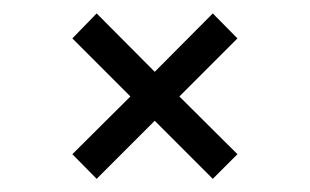

<svg xmlns="http://www.w3.org/2000/svg" viewBox="-20 -363 466 289"><path d="M337.4 -305.2 250 -217.8 337.4 -130.9 300.3 -93.8 212.9 -181.2 125.5 -93.8 88.9 -130.9 176.3 -217.8 88.9 -305.2 125.5 -342.8 212.9 -254.9 300.3 -342.8Z"/></svg>

Font: Amiri Typewriter
Style: Regular
Weight: 400
Monospace: yes
Designer: Khaled Hosny
Version: Version 1.1